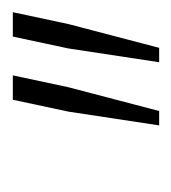

<svg xmlns="http://www.w3.org/2000/svg" viewBox="-4 -724 274 307"><g transform="rotate(-90 133.5 -571.0)"><path d="M86 -454 108 -599 127 -688H166L147 -599L109 -454ZM187 -454 209 -599 228 -688H267L248 -599L210 -454Z"/></g></svg>

Font: Saira Ultra Condensed Thin
Style: Italic
Weight: 100
Width: 1
Italic angle: -12°
Designer: Hector Gatti with collaboration of the Omnibus-Type team
Foundry: Omnibus-Type
Version: Version 1.001; ttfautohint (v1.8)